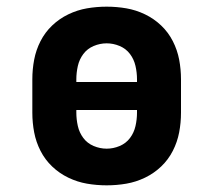

<svg xmlns="http://www.w3.org/2000/svg" viewBox="-20 -548 640 576"><path d="M300 8Q270 8 241 3Q212 -2 185 -15Q158 -28 136.5 -48.5Q115 -69 101.5 -95.5Q88 -122 82.5 -151Q77 -180 77 -210V-310Q77 -340 82.5 -369Q88 -398 101.5 -424.5Q115 -451 136.5 -471.5Q158 -492 185 -505Q212 -518 241 -523Q270 -528 300 -528Q330 -528 359 -523Q388 -518 415 -505Q442 -492 463.5 -471.5Q485 -451 498.5 -424.5Q512 -398 517.5 -369Q523 -340 523 -310V-210Q523 -180 517.5 -151Q512 -122 498.5 -95.5Q485 -69 463.5 -48.5Q442 -28 415 -15Q388 -2 359 3Q330 8 300 8ZM391 -302V-310Q391 -330 386.5 -350Q382 -370 370 -386Q358 -402 339 -410Q320 -418 300 -418Q280 -418 261 -410Q242 -402 230 -386Q218 -370 213.5 -350Q209 -330 209 -310V-302ZM300 -102Q320 -102 339 -110Q358 -118 370 -134Q382 -150 386.5 -170Q391 -190 391 -210V-218H209V-210Q209 -190 213.5 -170Q218 -150 230 -134Q242 -118 261 -110Q280 -102 300 -102Z"/></svg>

Font: Iosevka HT Extrabold Extended
Style: Regular
Weight: 800
Width: 7
Monospace: yes
Designer: Belleve Invis
Foundry: Belleve Invis
Version: Version 32.3.0; ttfautohint (v1.8.4)